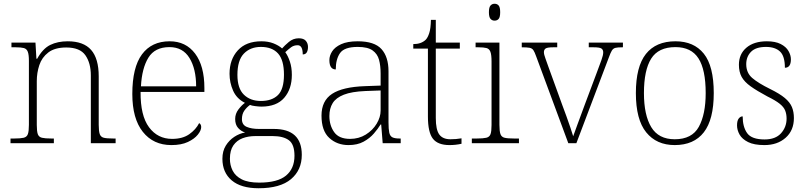

<svg xmlns="http://www.w3.org/2000/svg" viewBox="-20 -763 4301 1023"><path d="M36 0V-25H56Q89 -25 106 -29Q123 -33 128.5 -48.5Q134 -64 134 -98V-439Q134 -472 128 -487.5Q122 -503 107 -507Q92 -511 64 -511H41V-536H169L174 -450H178Q208 -504 247.5 -523.5Q287 -543 341 -543Q425 -543 465.5 -497Q506 -451 506 -356V-98Q506 -64 511.5 -48.5Q517 -33 533 -29Q549 -25 583 -25H596V0H464V-361Q464 -427 435 -468.5Q406 -510 333 -510Q272 -510 237.5 -483.5Q203 -457 189.5 -416Q176 -375 176 -331V-97Q176 -63 181.5 -48Q187 -33 203.5 -29Q220 -25 253 -25H267V0Z M893 10Q797 10 741 -60.5Q685 -131 685 -262Q685 -404 736.5 -473.5Q788 -543 884 -543Q970 -543 1019.5 -477.5Q1069 -412 1069 -294V-273H729Q728 -147 774 -85Q820 -23 897 -23Q953 -23 988.5 -48Q1024 -73 1041 -107Q1052 -101 1052 -86Q1052 -68 1034 -45.5Q1016 -23 981 -6.5Q946 10 893 10ZM1025 -303Q1025 -396 989.5 -454Q954 -512 883 -512Q805 -512 770.5 -455.5Q736 -399 731 -303Z M1358 240Q1264 240 1214.5 198Q1165 156 1165 83Q1165 42 1183 13Q1201 -16 1228.5 -34Q1256 -52 1286 -57Q1264 -64 1248.5 -81.5Q1233 -99 1233 -129Q1233 -157 1250.5 -180Q1268 -203 1285 -215Q1241 -237 1222 -280Q1203 -323 1203 -370Q1203 -446 1247 -494.5Q1291 -543 1373 -543Q1409 -543 1437 -532Q1465 -521 1483 -505Q1496 -520 1519 -539.5Q1542 -559 1572 -559Q1598 -559 1609.5 -545.5Q1621 -532 1621 -513Q1621 -495 1614.5 -484Q1608 -473 1593 -473Q1593 -522 1566 -522Q1546 -522 1531.5 -511.5Q1517 -501 1500 -485Q1514 -466 1524.5 -435Q1535 -404 1535 -364Q1535 -289 1494.5 -242Q1454 -195 1373 -195Q1361 -195 1340.5 -197.5Q1320 -200 1312 -204Q1294 -191 1281.5 -173Q1269 -155 1269 -128Q1269 -98 1294.5 -87Q1320 -76 1360 -76H1439Q1588 -76 1588 62Q1588 143 1530.5 191.5Q1473 240 1358 240ZM1370 -225Q1429 -225 1461 -256.5Q1493 -288 1493 -365Q1493 -443 1461.5 -478Q1430 -513 1370 -513Q1314 -513 1279.5 -477.5Q1245 -442 1245 -364Q1245 -292 1279.5 -258.5Q1314 -225 1370 -225ZM1361 210Q1459 210 1504 172.5Q1549 135 1549 67Q1549 6 1519 -16Q1489 -38 1433 -38H1341Q1303 -38 1272.5 -26.5Q1242 -15 1223.5 11.5Q1205 38 1205 83Q1205 117 1219.5 146Q1234 175 1268 192.5Q1302 210 1361 210Z M1837 10Q1776 10 1734.5 -28Q1693 -66 1693 -147Q1693 -226 1749.5 -263Q1806 -300 1925 -304L2008 -307V-371Q2008 -413 1999.5 -444.5Q1991 -476 1965 -494.5Q1939 -513 1886 -513Q1815 -513 1792 -480.5Q1769 -448 1769 -393Q1735 -393 1735 -443Q1735 -466 1749.5 -489Q1764 -512 1797.5 -527.5Q1831 -543 1886 -543Q1975 -543 2012.5 -501.5Q2050 -460 2050 -383V-111Q2050 -75 2054 -56.5Q2058 -38 2070.5 -31.5Q2083 -25 2109 -25H2115V0H2019L2011 -100H2008Q1994 -77 1972 -51.5Q1950 -26 1917 -8Q1884 10 1837 10ZM1845 -23Q1892 -23 1929 -46Q1966 -69 1987 -104Q2008 -139 2008 -174V-281L1927 -278Q1854 -275 1812 -258.5Q1770 -242 1752.5 -213.5Q1735 -185 1735 -145Q1735 -95 1760.5 -59Q1786 -23 1845 -23Z M2375 10Q2313 10 2286.5 -24Q2260 -58 2260 -142V-504H2182V-528Q2224 -528 2248 -551Q2259 -562 2267 -586.5Q2275 -611 2276 -657H2302V-536H2430V-504H2302V-134Q2302 -72 2320.5 -46.5Q2339 -21 2380 -21Q2410 -21 2439 -26V3Q2408 10 2375 10Z M2615 -653Q2602 -653 2593.5 -662.5Q2585 -672 2585 -698Q2585 -724 2593.5 -733.5Q2602 -743 2615 -743Q2629 -743 2637 -733.5Q2645 -724 2645 -698Q2645 -672 2637 -662.5Q2629 -653 2615 -653ZM2494 0V-25H2521Q2554 -25 2571 -29Q2588 -33 2593.5 -48Q2599 -63 2599 -97V-435Q2599 -471 2593 -487Q2587 -503 2572 -507Q2557 -511 2529 -511H2514V-536H2641V-98Q2641 -64 2646.5 -48.5Q2652 -33 2668.5 -29Q2685 -25 2719 -25H2745V0Z M2837 -462Q2829 -485 2822 -495.5Q2815 -506 2801 -508.5Q2787 -511 2760 -511V-536H2949V-511H2927Q2896 -511 2887 -504.5Q2878 -498 2878 -485Q2878 -473 2886.5 -450.5Q2895 -428 2902 -407L2976 -203Q2987 -175 2998 -143.5Q3009 -112 3019 -83.5Q3029 -55 3034 -37Q3041 -56 3056.5 -99Q3072 -142 3096 -206L3159 -374Q3175 -417 3184.5 -443Q3194 -469 3194 -484Q3194 -498 3184.5 -504.5Q3175 -511 3143 -511H3117V-536H3299V-511H3295Q3271 -511 3259 -508Q3247 -505 3240 -493.5Q3233 -482 3224 -457L3051 0H3008Z M3575 10Q3478 10 3423 -58Q3368 -126 3368 -267Q3368 -408 3421.5 -475.5Q3475 -543 3579 -543Q3677 -543 3730 -477Q3783 -411 3783 -267Q3783 -126 3730 -58Q3677 10 3575 10ZM3575 -21Q3667 -21 3703.5 -87.5Q3740 -154 3740 -267Q3740 -392 3701.5 -452Q3663 -512 3579 -512Q3488 -512 3449.5 -450.5Q3411 -389 3411 -267Q3411 -150 3450 -85.5Q3489 -21 3575 -21Z M4053 10Q3998 10 3966 -6Q3934 -22 3920.5 -46Q3907 -70 3907 -95Q3907 -120 3916 -131.5Q3925 -143 3937 -143Q3937 -87 3961 -53.5Q3985 -20 4054 -20Q4112 -20 4141.5 -53Q4171 -86 4171 -131Q4171 -155 4163.5 -174Q4156 -193 4134 -210.5Q4112 -228 4069 -249Q4013 -279 3979.5 -303Q3946 -327 3931.5 -353.5Q3917 -380 3917 -418Q3917 -475 3957 -509Q3997 -543 4066 -543Q4111 -543 4139.5 -528.5Q4168 -514 4181 -491.5Q4194 -469 4194 -447Q4194 -402 4162 -402Q4162 -464 4136 -488.5Q4110 -513 4061 -513Q4007 -513 3981.5 -487Q3956 -461 3956 -421Q3956 -375 3988 -347.5Q4020 -320 4083 -289Q4134 -264 4161.5 -241Q4189 -218 4199.5 -192.5Q4210 -167 4210 -134Q4210 -68 4166 -29Q4122 10 4053 10Z"/></svg>

Font: Noto Serif Tamil ExtraLight
Style: Italic
Weight: 200
Italic angle: -12°
Designer: Indian Type Foundry, Tom Grace, and the Monotype Design Team
Foundry: Monotype Imaging Inc.
Version: Version 2.003; ttfautohint (v1.8.4.7-5d5b)